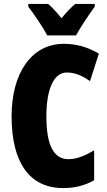

<svg xmlns="http://www.w3.org/2000/svg" viewBox="-20 -947 547 977"><path d="M220 -767H367C388 -806 434 -875 462 -913V-927H363C343 -911 320 -887 293 -854C267 -886 245 -910 225 -927H124V-913C150 -880 203 -802 220 -767ZM320 -578C363 -578 400 -561 438 -534L483 -674C426 -708 368 -724 305 -724C140 -724 39 -575 39 -355C39 -119 131 10 301 10C360 10 413 -3 459 -30V-182C416 -157 374 -137 328 -137C253 -137 216 -209 216 -354C216 -493 253 -578 320 -578Z"/></svg>

Font: Noto Sans Lao Looped ExtraCondensed Black
Style: Regular
Weight: 900
Width: 2
Designer: Mark Frömberg, Ben Mitchell
Foundry: The Fontpad Ltd
Version: Version 1.002